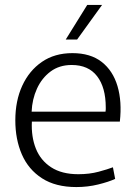

<svg xmlns="http://www.w3.org/2000/svg" viewBox="-20 -746 552 777"><path d="M289 11Q205 11 150 -24.5Q95 -60 68.5 -121Q42 -182 42 -259Q42 -338 70 -399Q98 -460 149.5 -495.5Q201 -531 273 -531Q346 -531 391.5 -495.5Q437 -460 455.5 -397.5Q474 -335 465 -254H109Q106 -193 125 -145Q144 -97 187 -69Q230 -41 297 -41Q342 -41 379 -51Q416 -61 437 -69L446 -22Q420 -10 377.5 0.5Q335 11 289 11ZM270 -483Q220 -483 184.5 -456.5Q149 -430 129.5 -387Q110 -344 108 -294H407Q408 -299 408 -303.5Q408 -308 408 -311Q408 -392 373 -437.5Q338 -483 270 -483ZM246 -586 333 -726H393L292 -586Z"/></svg>

Font: Murecho Light
Style: Regular
Weight: 300
Designer: Neil Summerour
Foundry: Positype
Version: Version 1.010; ttfautohint (v1.8.3)